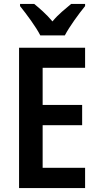

<svg xmlns="http://www.w3.org/2000/svg" viewBox="-20 -1023 503 977"><path d="M185 -843H310C333 -887 381 -953 413 -992V-1003H342C312 -977 279 -953 247 -914C217 -950 180 -982 154 -1003H82V-992C115 -951 164 -885 185 -843ZM413 -66V-169H197V-386H398V-489H197V-678H413V-780H77V-66Z"/></svg>

Font: Noto Sans Malayalam UI Condensed SemiBold
Style: Regular
Weight: 600
Width: 3
Designer: Jelle Bosma - Monotype Design Team
Foundry: Monotype Imaging Inc.
Version: Version 2.104